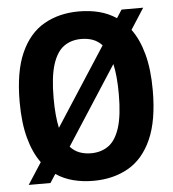

<svg xmlns="http://www.w3.org/2000/svg" viewBox="-53 -799 771 857"><g transform="rotate(-5 332.0 -370.5)"><path d="M139 2.5H41.5L104 -94Q70.5 -139.5 52 -208Q33.5 -276.5 33.5 -370Q33.5 -505.5 71 -589.2Q108.5 -673 175.8 -711.2Q243 -749.5 331.5 -749.5Q380 -749.5 422 -738.8Q464 -728 499 -704.5L522.5 -741H619.5L559 -647Q593 -601 611.5 -532.5Q630 -464 630 -370Q630 -234.5 592.5 -150.8Q555 -67 487.8 -28.8Q420.5 9.5 331.5 9.5Q283.5 9.5 241 -1.5Q198.5 -12.5 164 -36ZM186 -373.5Q186 -293.5 198 -239.5L424.5 -589.5Q406.5 -609 383.2 -617.5Q360 -626 331.5 -626Q286 -626 253.5 -602.5Q221 -579 203.5 -523.8Q186 -468.5 186 -373.5ZM331.5 -114Q377 -114 409.8 -137.5Q442.5 -161 460 -216.2Q477.5 -271.5 477.5 -366.5Q477.5 -447.5 465 -502L238.5 -151.5Q256.5 -131.5 280 -122.8Q303.5 -114 331.5 -114Z"/></g></svg>

Font: Encode Sans Condensed Condensed
Style: Bold
Weight: 700
Width: 3
Designer: Multiple Designers
Foundry: Impallari Type
Version: Version 3.000; ttfautohint (v1.8.3) -l 8 -r 50 -G 200 -x 14 